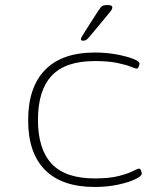

<svg xmlns="http://www.w3.org/2000/svg" viewBox="-20 -738 620 764"><path d="M357 6Q227 6 159.5 -61.5Q92 -129 92 -259Q92 -391 159.5 -460Q227 -529 357 -529Q403 -529 443.5 -521.5Q484 -514 509.5 -504Q535 -494 535 -485Q535 -481 532 -473Q529 -465 524 -465Q519 -465 500.5 -472.5Q482 -480 447 -487.5Q412 -495 357 -495Q240 -495 185.5 -436.5Q131 -378 131 -261Q131 -145 185.5 -86.5Q240 -28 357 -28Q415 -28 452 -37.5Q489 -47 508.5 -57Q528 -67 533 -67Q538 -67 541 -59.5Q544 -52 544 -47Q544 -37 517.5 -24.5Q491 -12 448.5 -3Q406 6 357 6ZM311 -576Q302 -576 302 -582Q302 -587 308.5 -597Q315 -607 319 -614L369 -692Q380 -709 386 -713.5Q392 -718 409 -718Q427 -718 427 -708Q427 -701 417 -689.5Q407 -678 392 -659L338 -594Q329 -583 323.5 -579.5Q318 -576 311 -576Z"/></svg>

Font: Asap Expanded Thin
Style: Regular
Weight: 100
Width: 7
Designer: Pablo Cosgaya
Foundry: Omnibus-Type
Version: Version 3.001; ttfautohint (v1.8.4.7-5d5b)